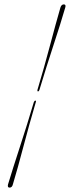

<svg xmlns="http://www.w3.org/2000/svg" viewBox="-20 -743 318 874"><path d="M159.5 -334Q157.5 -327 153 -327Q149 -327 150.5 -334Q181.5 -437.5 207.8 -536.8Q234 -636 255 -708.5Q259.5 -723 270.5 -723Q281.5 -723 277 -708.5Q256 -636 223.2 -536.5Q190.5 -437 159.5 -334ZM134 -278Q137 -285 141 -285Q145.5 -285 143 -278Q112.5 -174.5 86.5 -75.5Q60.5 23.5 38.5 96.5Q35 111 23.5 111Q13 111 16.5 96.5Q38.5 23.5 71 -75.8Q103.5 -175 134 -278Z"/></svg>

Font: Fraunces 144pt Light
Style: Italic
Weight: 300
Italic angle: -16°
Version: Version 1.000;[0bf87f6ff]